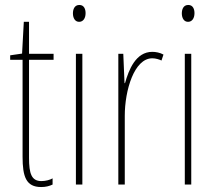

<svg xmlns="http://www.w3.org/2000/svg" viewBox="-20 -744 865 774"><path d="M147 -14C107 -14 97 -44 97 -108V-503H196V-527H97V-656H76L69 -528L21 -521V-503H71V-112C71 -32 85 10 146 10C165 10 179 6 192 0V-25C182 -19 164 -14 147 -14Z M300 -724C280 -724 274 -706 274 -690C274 -672 282 -656 299 -656C315 -656 325 -670 325 -691C325 -707 319 -724 300 -724ZM312 -527H286V0H312Z M594 -535C527 -535 499 -462 484 -409H482L477 -527H457V0H483V-277C483 -380 521 -509 594 -509C608 -509 623 -504 631 -500L639 -524C625 -532 607 -535 594 -535Z M739 -724C719 -724 713 -706 713 -690C713 -672 721 -656 738 -656C754 -656 764 -670 764 -691C764 -707 758 -724 739 -724ZM751 -527H725V0H751Z"/></svg>

Font: Noto Sans Tamil ExtraCondensed Thin
Style: Regular
Weight: 100
Width: 2
Designer: Jelle Bosma - Monotype Design Team
Foundry: Monotype Imaging Inc.
Version: Version 2.004